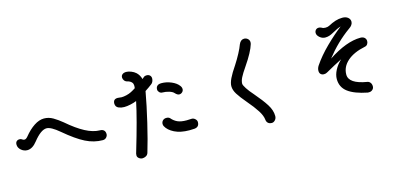

<svg xmlns="http://www.w3.org/2000/svg" viewBox="-75 -1347 4150 1968"><g transform="rotate(-15 2000.0 -362.5)"><path d="M503 -384Q417 -457 370 -457Q310 -457 229 -355Q179 -291 124 -291Q88 -291 59 -316Q30 -341 30 -375Q30 -397 42 -408.5Q54 -420 73 -420Q91 -420 99 -412Q110 -403 124 -403Q140 -403 159 -426Q210 -489 264.5 -525Q319 -561 370 -561Q421 -561 466 -534.5Q511 -508 556 -471Q658 -383 740.5 -339.5Q823 -296 894 -295Q921 -295 935.5 -281Q950 -267 950 -241Q950 -222 935.5 -206Q921 -190 897 -190Q805 -190 716 -234.5Q627 -279 503 -384Z M1549 -671Q1549 -654 1542 -638.5Q1535 -623 1525 -616Q1493 -591 1450 -563Q1424 -418 1383 -244Q1342 -70 1304 55Q1297 76 1278.5 85.5Q1260 95 1242 95Q1223 95 1206 82Q1189 69 1189 51Q1189 32 1196 14Q1294 -314 1330 -489Q1301 -477 1264 -469Q1227 -461 1197 -461Q1166 -461 1140 -472Q1107 -485 1107 -523Q1108 -547 1120 -558Q1132 -569 1156 -569Q1171 -569 1178 -567Q1186 -565 1196 -565Q1219 -565 1249 -572Q1279 -579 1302 -591Q1331 -606 1351 -620Q1353 -638 1353 -644Q1353 -667 1342 -680Q1326 -700 1294 -707Q1275 -712 1264 -727Q1253 -742 1253 -759Q1253 -781 1269 -792.5Q1285 -804 1306 -804Q1330 -804 1359 -793Q1388 -782 1409 -763Q1439 -735 1452 -690L1468 -704Q1480 -716 1503 -716Q1523 -716 1536 -703.5Q1549 -691 1549 -671ZM1568 -547Q1568 -569 1579.5 -582Q1591 -595 1612 -598Q1617 -599 1628 -599Q1680 -599 1731 -577.5Q1782 -556 1807 -523Q1822 -505 1822 -485Q1822 -466 1808 -453Q1794 -440 1776 -440Q1756 -440 1733 -465Q1719 -482 1683.5 -493Q1648 -504 1612 -504Q1594 -504 1581 -517.5Q1568 -531 1568 -547ZM1886 -117Q1886 -66 1836 -60Q1817 -58 1782 -58Q1687 -58 1624 -89.5Q1561 -121 1537 -167Q1531 -178 1531 -192Q1532 -214 1546.5 -228Q1561 -242 1584 -242Q1609 -242 1622 -228Q1648 -197 1683.5 -180.5Q1719 -164 1779 -164Q1794 -164 1830 -166H1835Q1853 -166 1869.5 -151Q1886 -136 1886 -117Z M2560 39Q2556 -5 2520.5 -60.5Q2485 -116 2424 -187Q2367 -254 2339.5 -298Q2312 -342 2312 -383Q2312 -417 2334.5 -464Q2357 -511 2406 -583Q2439 -634 2467 -686.5Q2495 -739 2508 -776Q2527 -820 2564 -820Q2586 -820 2602.5 -805Q2619 -790 2619 -768Q2619 -757 2617 -751Q2593 -670 2505 -542Q2462 -480 2444 -444Q2426 -408 2426 -379Q2426 -364 2450.5 -326Q2475 -288 2513 -246Q2588 -159 2628 -96Q2668 -33 2668 28Q2668 53 2652 70.5Q2636 88 2617 88Q2591 88 2576.5 74.5Q2562 61 2560 39Z M3777 -470Q3777 -452 3767 -437.5Q3757 -423 3740 -420Q3617 -395 3549 -335Q3481 -275 3481 -193Q3481 -96 3671 -65Q3689 -62 3701 -46.5Q3713 -31 3713 -7Q3713 14 3697.5 28Q3682 42 3662 42H3647Q3510 15 3442.5 -36Q3375 -87 3375 -174Q3375 -219 3400.5 -268Q3426 -317 3471 -359Q3384 -315 3298 -266Q3283 -256 3262 -256Q3241 -256 3228 -268.5Q3215 -281 3215 -304Q3215 -331 3232 -357Q3292 -446 3381.5 -534Q3471 -622 3553 -685Q3517 -675 3461 -643Q3436 -629 3415.5 -622.5Q3395 -616 3372 -616Q3341 -616 3314.5 -638.5Q3288 -661 3288 -686Q3288 -705 3300 -718Q3312 -731 3332 -731Q3342 -731 3352 -727Q3362 -723 3364 -722Q3376 -713 3400 -713Q3423 -713 3439 -721Q3482 -744 3518 -755.5Q3554 -767 3592 -767Q3629 -767 3651 -749Q3673 -731 3673 -704Q3673 -687 3662 -670.5Q3651 -654 3629 -640Q3488 -539 3373 -392Q3570 -521 3718 -521Q3746 -521 3761.5 -506.5Q3777 -492 3777 -470Z"/></g></svg>

Font: Tsukimi Rounded SemiBold
Style: Regular
Weight: 600
Designer: Takashi Funayama
Foundry: Takashi Funayama
Version: Version 1.032; ttfautohint (v1.8.3)